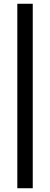

<svg xmlns="http://www.w3.org/2000/svg" viewBox="-20 -770 266 1020"><path d="M72 230V-750H154V230Z"/></svg>

Font: Mukta Vaani Medium
Style: Regular
Weight: 500
Designer: Noopur Datye, Girish Dalvi, Yashodeep Gholap, Pallavi Karambelkar
Foundry: Ek Type
Version: Version 2.538;PS 1.000;hotconv 16.6.51;makeotf.lib2.5.65220;